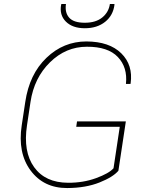

<svg xmlns="http://www.w3.org/2000/svg" viewBox="-20 -928 727 958"><path d="M315.4 10.3Q198.2 10.7 132.8 -77.1Q67.4 -165 88.4 -302.7L106 -418.9Q126.5 -558.1 211.9 -639.6Q296.9 -721.2 411.1 -721.2Q525.4 -720.7 585 -662.1Q644.5 -603.5 631.8 -512.2L630.9 -509.3H608.4Q617.2 -591.8 567.9 -643.6Q518.6 -695.3 413.6 -694.8Q308.6 -694.8 229.5 -617.2Q150.4 -539.6 132.3 -419.9L114.7 -302.7Q94.7 -170.9 150.4 -93.8Q206.1 -16.6 319.3 -16.1Q394.5 -15.6 459 -39.1Q523.4 -62.5 546.4 -88.4L577.6 -295.4H360.4L364.3 -322.3H607.9L570.8 -76.2Q544.9 -44.9 476.6 -17.6Q408.2 9.8 315.4 10.3ZM285.2 -905.3 286.6 -908.2H309.1Q302.7 -865.2 325.2 -839.8Q347.7 -814.5 403.3 -814.5Q458 -814.5 490.2 -840.8Q522.5 -867.2 528.3 -908.2H550.3L551.3 -905.3Q544.9 -851.6 504.9 -819.3Q464.8 -787.1 403.3 -787.1Q341.8 -787.1 308.6 -820.3Q275.4 -853.5 285.2 -905.3Z"/></svg>

Font: Roboto-ThinItalic
Style: Italic
Weight: 250
Italic angle: -12°
Designer: Google
Version: Version 1.100141; 2013; ttfautohint (v0.94.14-c901) -l 8 -r 